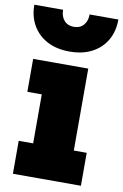

<svg xmlns="http://www.w3.org/2000/svg" viewBox="-96 -877 597 930"><g transform="rotate(10 203.0 -412.0)"><path d="M306.5 -162H370V0H35.5V-162H106.5V-403H35.5V-565H306.5ZM409 -824.5Q409 -766.5 383.8 -722.8Q358.5 -679 312.2 -654.8Q266 -630.5 202 -630.5Q138.5 -630.5 92.2 -655Q46 -679.5 20.8 -723.2Q-4.5 -767 -4.5 -824.5H137Q137 -792 154.5 -772Q172 -752 202 -752Q232.5 -752 250 -772Q267.5 -792 267.5 -824.5Z"/></g></svg>

Font: Hepta Slab ExtraLight ExtraBold
Style: Regular
Weight: 800
Version: Version 1.102